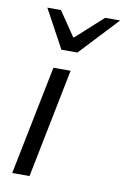

<svg xmlns="http://www.w3.org/2000/svg" viewBox="-85 -792 549 842"><g transform="rotate(10 190.0 -370.5)"><path d="M30.5 0 128.3 -486H204.8L107.6 0ZM149 -570 56.3 -740.9H116.9L190.4 -632.7H194.4L313.7 -740.9H380.5L220.5 -570Z"/></g></svg>

Font: Source Sans 3
Style: Italic
Weight: 200
Italic angle: -11°
Designer: Paul D. Hunt
Foundry: Adobe
Version: Version 3.046;hotconv 1.0.118;makeotfexe 2.5.65603